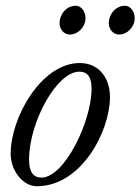

<svg xmlns="http://www.w3.org/2000/svg" viewBox="-20 -633 488 667"><path d="M222 -513C252 -513 277 -540 277 -570C277 -591 264 -613 243 -613C211 -613 187 -584 187 -552C187 -532 202 -513 222 -513ZM393 -513C423 -513 448 -540 448 -570C448 -591 435 -613 414 -613C382 -613 358 -584 358 -552C358 -532 373 -513 393 -513ZM108 14C262 14 362 -176 362 -296C362 -362 324 -414 257 -414C123 -414 17 -224 17 -99C17 -41 59 14 108 14ZM124 -16C97 -16 81 -34 81 -78C81 -210 178 -384 255 -384C289 -384 298 -359 298 -324C298 -211 204 -16 124 -16Z"/></svg>

Font: EB Garamond
Style: Italic
Weight: 400
Italic angle: -17.2°
Designer: Georg Duffner and Octavio Pardo
Foundry: Georg Duffner
Version: Version 1.000;PS 001.000;hotconv 1.0.88;makeotf.lib2.5.64775